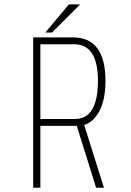

<svg xmlns="http://www.w3.org/2000/svg" viewBox="-20 -874 610 894"><path d="M191 -722.5 301 -853.5H353L222 -722.5ZM427.5 0 337.5 -288H168V0H134.5V-700H319Q471 -700 471 -498Q471 -409 442.8 -357Q414.5 -305 372 -292L464 0ZM168 -668V-320H329Q436 -320 436 -498Q436 -668 325 -668Z"/></svg>

Font: League Mono Narrow Thin
Style: Regular
Weight: 100
Width: 3
Designer: Tyler Finck
Foundry: The League of Moveable Type / Tyler Finck
Version: Version 2.210